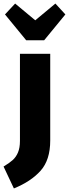

<svg xmlns="http://www.w3.org/2000/svg" viewBox="-76 -835 387 1078"><path d="M206 -46Q206 63 152 123.5Q98 184 2 223L-56 100Q-24 81 -5 64Q14 47 25 21Q36 -5 36 -44V-533H206ZM291 -754 172 -609H71L-48 -754L9 -815L122 -721L235 -815Z"/></svg>

Font: Fira Sans Compressed ExtraBold
Style: Regular
Weight: 800
Width: 1
Designer: bBox Type GmbH & Carrois Corporate GbR & Edenspiekermann AG
Foundry: bBox Type GmbH & Carrois Corporate GbR & Edenspiekermann AG
Version: Version 4.301